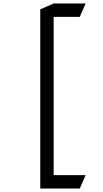

<svg xmlns="http://www.w3.org/2000/svg" viewBox="-20 -929 602 1120"><path d="M214.8 -830.6V-874.5L293 -908.7H479.5L445.3 -830.6H293V92.8H479.5L445.3 170.9H214.8Z"/></svg>

Font: NovaMono
Style: Regular
Weight: 400
Monospace: yes
Version: Version 1.2